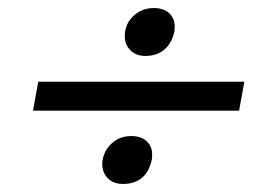

<svg xmlns="http://www.w3.org/2000/svg" viewBox="-20 -592 658 477"><path d="M587 -389H75L62 -317H574ZM413 -513Q414 -517 414 -526Q414 -547 400 -559.5Q386 -572 362 -572Q332 -572 311 -552Q290 -532 290 -502Q290 -481 304 -467Q318 -453 341 -453Q370 -453 388.5 -469Q407 -485 413 -513ZM357 -195Q358 -199 358 -208Q358 -229 344 -241.5Q330 -254 306 -254Q279 -254 259.5 -237.5Q240 -221 235 -195Q234 -192 234 -185Q234 -163 248 -149Q262 -135 285 -135Q344 -135 357 -195Z"/></svg>

Font: Geom
Style: Italic
Weight: 400
Italic angle: -10°
Version: Version 1.102